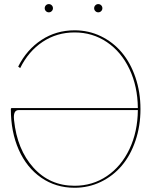

<svg xmlns="http://www.w3.org/2000/svg" viewBox="-20 -910 735 933"><path d="M32.7 -379.9Q32.7 -384.8 37.6 -384.8H649.9Q648.9 -490.2 609.1 -574.2Q569.3 -658.2 499.5 -705.3Q429.7 -752.4 342.3 -752.4Q255.9 -752.4 187 -706.5Q118.2 -660.6 78.1 -579.1L68.4 -586.4Q109.9 -668.9 181.4 -715.8Q252.9 -762.7 342.3 -762.7Q411.1 -762.7 470.5 -733.9Q529.8 -705.1 572 -654.8Q614.3 -604.5 638.4 -533.2Q662.6 -461.9 662.6 -379.9Q662.6 -297.9 638.4 -226.6Q614.3 -155.3 572 -105.2Q529.8 -55.2 470.5 -26.4Q411.1 2.4 342.3 2.4Q251 2.4 180.2 -46.6Q109.4 -95.7 71 -182.6Q32.7 -269.5 32.7 -379.9ZM47.4 -340.8Q47.4 -337.9 47.9 -332.3Q48.3 -326.7 48.3 -326.2Q63 -183.6 142.3 -95.5Q221.7 -7.3 342.3 -7.3Q429.7 -7.3 499.5 -54.4Q569.3 -101.6 609.1 -185.5Q648.9 -269.5 649.9 -375H70.3Q47.4 -375 47.4 -340.8ZM203.1 -856Q197.3 -861.8 197.3 -870.1Q197.3 -878.4 203.1 -884.3Q209 -890.1 217.3 -890.1Q225.6 -890.1 231.4 -884.3Q237.3 -878.4 237.3 -870.1Q237.3 -861.8 231.4 -856Q225.6 -850.1 217.3 -850.1Q209 -850.1 203.1 -856ZM443.4 -856Q437.5 -861.8 437.5 -870.1Q437.5 -878.4 443.4 -884.3Q449.2 -890.1 457.5 -890.1Q465.8 -890.1 471.7 -884.3Q477.5 -878.4 477.5 -870.1Q477.5 -861.8 471.7 -856Q465.8 -850.1 457.5 -850.1Q449.2 -850.1 443.4 -856Z"/></svg>

Font: Znikomit
Style: Regular
Weight: 100
Designer: gluk
Foundry: gluk
Version: Version 0.53